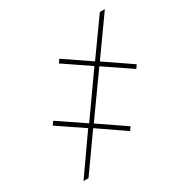

<svg xmlns="http://www.w3.org/2000/svg" viewBox="-152 -782 881 910"><g transform="rotate(-30 288.0 -327.5)"><path d="M384.8 -433.6 226.6 -211.9 371.1 -113.3 357.4 -94.7 212.9 -194.3 75.2 0H47.9L192.4 -206.1L52.7 -300.8L66.4 -319.3L208 -223.6L365.2 -446.3L225.6 -541L238.3 -559.6L378.9 -463.9L515.6 -655.3H543L398.4 -452.1L543 -353.5L530.3 -335Z"/></g></svg>

Font: Inter 18pt Thin
Style: Italic
Weight: 250
Italic angle: -9.3988°
Version: Version 4.001;git-66647c0bb